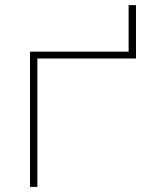

<svg xmlns="http://www.w3.org/2000/svg" viewBox="-20 -730 640 750"><path d="M511.2 -501.5H126V0H97.2V-528.3H482.4V-710H511.2Z"/></svg>

Font: Roboto Mono Thin
Style: Regular
Weight: 250
Designer: Google
Version: Version 2.000985; 2015; ttfautohint (v1.3)